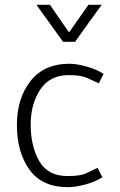

<svg xmlns="http://www.w3.org/2000/svg" viewBox="-20 -762 496 795"><path d="M346 -742H401Q373 -704 345.5 -665.5Q318 -627 291 -589H241L131 -742H187Q206 -714 226 -685Q246 -656 266 -628ZM261 13Q154 13 102 -59.5Q50 -132 50 -245Q50 -354 106 -426Q162 -498 268 -498Q297 -498 338.5 -486.5Q380 -475 409 -456L389 -417Q364 -429 339 -440Q314 -451 265 -451Q186 -451 146.5 -391Q107 -331 107 -246Q107 -157 142.5 -95Q178 -33 260 -33Q311 -33 334.5 -43.5Q358 -54 384 -67L404 -28Q374 -9 333 2Q292 13 261 13Z"/></svg>

Font: Palanquin ExtraLight
Style: Regular
Weight: 275
Designer: Pria Ravichandran
Version: Version 1.001